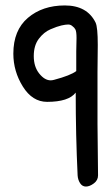

<svg xmlns="http://www.w3.org/2000/svg" viewBox="-20 -686 407 705"><path d="M339 -521 338 -421Q338 -387 338 -232L340 -42Q340 -24 324.5 -12.5Q309 -1 295.5 -1Q282 -1 274 -13.5Q266 -26 265 -42Q258 -189 258 -346Q232 -312 153 -312Q99 -312 64 -368Q29 -424 29 -489Q29 -575 82.5 -620.5Q136 -666 218 -666Q300 -666 331 -603Q339 -586 339 -521ZM260 -497 261 -546Q261 -570 257 -577.5Q253 -585 247 -589Q240 -596 230.5 -596Q221 -596 205.5 -592.5Q190 -589 165.5 -578.5Q141 -568 122.5 -543.5Q104 -519 104 -480Q104 -441 124 -416Q144 -391 166 -391Q172 -391 179 -393Q239 -409 260 -425Z"/></svg>

Font: Patrick Hand SC
Style: Regular
Weight: 400
Designer: Patrick Wagesreiter
Foundry: Patrick Wagesreiter
Version: Version 1.003;PS 001.003;hotconv 1.0.70;makeotf.lib2.5.58329